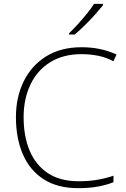

<svg xmlns="http://www.w3.org/2000/svg" viewBox="-20 -970 658 1000"><path d="M405 -688Q309 -688 241.5 -646Q174 -604 138.5 -529.5Q103 -455 103 -359Q103 -259 135 -184Q167 -109 230.5 -67.5Q294 -26 389 -26Q445 -26 489.5 -34Q534 -42 571 -55V-21Q536 -7 491 1.5Q446 10 387 10Q280 10 208 -36Q136 -82 99.5 -165.5Q63 -249 63 -360Q63 -464 103.5 -546.5Q144 -629 220.5 -676.5Q297 -724 405 -724Q505 -724 587 -686L571 -651Q531 -672 489 -680Q447 -688 405 -688ZM516 -942Q499 -921 474.5 -893.5Q450 -866 422 -838.5Q394 -811 369 -790H340V-797Q361 -817 386 -844.5Q411 -872 433.5 -900Q456 -928 470 -950H516Z"/></svg>

Font: Noto Sans Lao UI ExtLt
Style: Regular
Weight: 200
Designer: Monotype Design Team
Foundry: Monotype Imaging Inc.
Version: Version 2.000; ttfautohint (v1.8.4.7-5d5b)